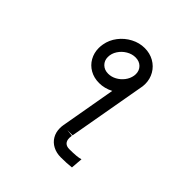

<svg xmlns="http://www.w3.org/2000/svg" viewBox="-184 -820 967 967"><g transform="rotate(45 300.0 -336.0)"><path d="M138 -517Q138 -529 140.5 -544Q147 -581.5 171 -612.8Q195 -644 229.8 -662.2Q264.5 -680.5 302.5 -680.5Q339 -680.5 368.8 -663.8Q398.5 -647 415.2 -618Q432 -589 432 -554Q432 -548 431 -537L356 -112.5H318.5L355 -108.5Q353.5 -99.5 353.5 -92Q353.5 -72 363.8 -61.8Q374 -51.5 393.5 -51.5Q451 -51.5 473 -59L468 4Q435.5 8 392.5 8Q361 8 336.5 -4.8Q312 -17.5 298.5 -40.5Q285 -63.5 285 -92.5Q285 -105.5 287 -116L339 -412Q302.5 -393 264 -393Q227.5 -393 198.8 -409.2Q170 -425.5 154 -454Q138 -482.5 138 -517ZM362.5 -544Q363.5 -552 363.5 -556Q363.5 -581.5 346.8 -598Q330 -614.5 303 -614.5Q278 -614.5 254.8 -600.8Q231.5 -587 217 -564.5Q202.5 -542 202.5 -517Q202.5 -491.5 219.5 -475Q236.5 -458.5 263 -458.5Q286 -458.5 307.2 -470Q328.5 -481.5 343.5 -501Q358.5 -520.5 362.5 -544Z"/></g></svg>

Font: JuliaMono Medium
Style: Italic
Weight: 500
Italic angle: -9°
Monospace: yes
Designer: cormullion
Foundry: corm
Version: Version 0.054; ttfautohint (v1.8.4)